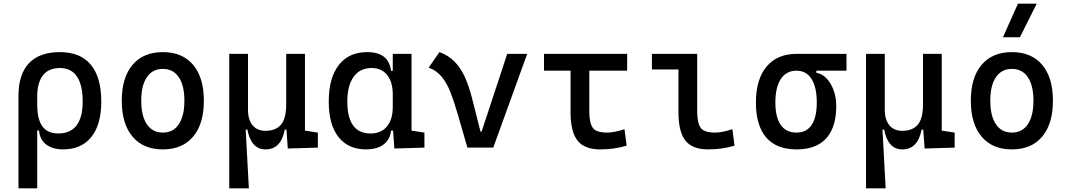

<svg xmlns="http://www.w3.org/2000/svg" viewBox="-20 -815 5899 1060"><path d="M328.1 9.8Q271.5 9.8 235.8 -16.6Q200.2 -43 195.3 -94.7H150.4L185.5 -237.3Q185.5 -156.7 214.1 -117.4Q242.7 -78.1 301.8 -78.1Q368.7 -78.1 402.6 -122.6Q436.5 -167 436.5 -253.9Q436.5 -345.7 404.8 -392.6Q373 -439.5 310.5 -439.5Q249 -439.5 217.3 -399.4Q185.5 -359.4 185.5 -281.2L82 -285.6Q82 -404.8 139.9 -466.1Q197.8 -527.3 310.5 -527.3Q423.3 -527.3 481.2 -458Q539.1 -388.7 539.1 -253.9Q539.1 -126.5 483.9 -58.3Q428.7 9.8 328.1 9.8ZM82 224.6V-285.6H185.5V224.6Z M878.9 9.8Q771.5 9.8 711.9 -60.5Q652.3 -130.9 652.3 -258.8Q652.3 -387.2 711.9 -457.3Q771.5 -527.3 878.9 -527.3Q986.8 -527.3 1046.1 -457.3Q1105.5 -387.2 1105.5 -258.8Q1105.5 -130.9 1046.1 -60.5Q986.8 9.8 878.9 9.8ZM878.9 -83Q936 -83 967 -128.9Q998 -174.8 998 -258.8Q998 -343.3 967 -388.9Q936 -434.6 878.9 -434.6Q821.8 -434.6 790.8 -388.9Q759.8 -343.3 759.8 -258.8Q759.8 -174.8 790.8 -128.9Q821.8 -83 878.9 -83Z M1445.8 9.8Q1366.7 9.8 1345.7 -99.6H1317.9L1245.6 -175.8V-517.6H1349.1V-210Q1349.1 -153.8 1374.5 -123.3Q1399.9 -92.8 1445.8 -92.8Q1502.4 -92.8 1531.2 -126.5Q1560.1 -160.2 1560.1 -239.3L1586.4 -99.6H1552.2Q1542 -44.9 1515.4 -17.6Q1488.8 9.8 1445.8 9.8ZM1245.6 224.6V-210L1335.4 -115.7L1354 224.6ZM1568.8 4.9 1560.1 -119.1V-210H1663.6V-93.8L1734.9 -83V0ZM1560.1 -146.5V-517.6H1663.6V-175.8Z M2001 9.8Q1902.8 9.8 1848.9 -58.3Q1794.9 -126.5 1794.9 -253.9Q1794.9 -384.3 1850.3 -455.8Q1905.8 -527.3 2006.8 -527.3Q2066.9 -527.3 2099.6 -501.7Q2132.3 -476.1 2138.7 -423.8H2178.7L2148.4 -293Q2148.4 -362.3 2117.4 -400.9Q2086.4 -439.5 2031.2 -439.5Q1967.3 -439.5 1932.4 -391.1Q1897.5 -342.8 1897.5 -253.9Q1897.5 -78.1 2026.4 -78.1Q2084 -78.1 2116.2 -116.7Q2148.4 -155.3 2148.4 -224.6V-252L2183.6 -93.8H2138.7Q2135.3 -59.6 2117.2 -36.4Q2099.1 -13.2 2069.6 -1.7Q2040 9.8 2001 9.8ZM2157.2 4.9 2148.4 -119.1V-239.3L2252 -210V-93.8L2323.2 -83V0ZM2148.4 -146.5V-517.6H2252V-175.8Z M2560.5 0 2629.9 -87.9H2638.7L2780.3 -517.6H2890.6L2703.1 0ZM2560.5 0 2505.4 -190.4Q2486.3 -255.9 2466.6 -306.4Q2446.8 -356.9 2418.7 -391.1Q2390.6 -425.3 2346.7 -441.9L2406.2 -527.3Q2456.5 -508.8 2490.2 -474.1Q2523.9 -439.5 2546.6 -389.2Q2569.3 -338.9 2585.9 -273.4L2645.5 -38.6Z M3293 9.8Q3206.5 9.8 3168.2 -39.1Q3129.9 -87.9 3129.9 -195.3V-517.6H3233.4V-200.2Q3233.4 -138.7 3251.7 -110.8Q3270 -83 3332 -83Q3352.1 -83 3375 -87.6Q3397.9 -92.3 3427.7 -101.6L3439.5 -10.7Q3401.9 0 3367.2 4.9Q3332.5 9.8 3293 9.8ZM2983.4 -424.8V-517.6H3442.4V-424.8Z M3888.7 9.8Q3802.2 9.8 3763.9 -39.1Q3725.6 -87.9 3725.6 -195.3V-517.6H3829.1V-200.2Q3829.1 -138.7 3847.4 -110.8Q3865.7 -83 3927.7 -83Q3965.8 -83 4023.4 -101.6L4035.2 -10.7Q3997.6 0 3962.9 4.9Q3928.2 9.8 3888.7 9.8ZM3579.1 -431.6V-517.6H3734.4V-431.6Z M4377.4 9.8Q4267.1 9.8 4210.2 -55.9Q4153.3 -121.6 4153.3 -249Q4153.3 -377.4 4212.2 -447.5Q4271 -517.6 4377.4 -517.6L4486.8 -486.8V-413.1Q4518.6 -408.2 4543.2 -382.3Q4567.9 -356.4 4582.3 -316.7Q4596.7 -276.9 4596.7 -229.5Q4596.7 -150.9 4571.8 -97.7Q4546.9 -44.4 4498.3 -17.3Q4449.7 9.8 4377.4 9.8ZM4377.4 -83Q4432.6 -83 4460.9 -125.2Q4489.3 -167.5 4489.3 -249Q4489.3 -333.5 4460.2 -379.2Q4431.2 -424.8 4377.4 -424.8Q4321.3 -424.8 4291 -379.2Q4260.7 -333.5 4260.7 -249Q4260.7 -167.5 4290.3 -125.2Q4319.8 -83 4377.4 -83ZM4377.4 -424.8V-517.6H4653.3V-424.8Z M4961.4 9.8Q4882.3 9.8 4861.3 -99.6H4833.5L4761.2 -175.8V-517.6H4864.7V-210Q4864.7 -153.8 4890.1 -123.3Q4915.5 -92.8 4961.4 -92.8Q5018.1 -92.8 5046.9 -126.5Q5075.7 -160.2 5075.7 -239.3L5102.1 -99.6H5067.9Q5057.6 -44.9 5031 -17.6Q5004.4 9.8 4961.4 9.8ZM4761.2 224.6V-210L4851.1 -115.7L4869.6 224.6ZM5084.5 4.9 5075.7 -119.1V-210H5179.2V-93.8L5250.5 -83V0ZM5075.7 -146.5V-517.6H5179.2V-175.8Z M5566.4 9.8Q5459 9.8 5399.4 -60.5Q5339.8 -130.9 5339.8 -258.8Q5339.8 -387.2 5399.4 -457.3Q5459 -527.3 5566.4 -527.3Q5674.3 -527.3 5733.6 -457.3Q5793 -387.2 5793 -258.8Q5793 -130.9 5733.6 -60.5Q5674.3 9.8 5566.4 9.8ZM5566.4 -83Q5623.5 -83 5654.5 -128.9Q5685.5 -174.8 5685.5 -258.8Q5685.5 -343.3 5654.5 -388.9Q5623.5 -434.6 5566.4 -434.6Q5509.3 -434.6 5478.3 -388.9Q5447.3 -343.3 5447.3 -258.8Q5447.3 -174.8 5478.3 -128.9Q5509.3 -83 5566.4 -83ZM5517.1 -609.4 5600.1 -794.9H5703.6L5610.8 -609.4Z"/></svg>

Font: Cascadia Code
Style: Regular
Weight: 400
Monospace: yes
Designer: Aaron Bell
Foundry: Saja Typeworks
Version: Version 2106.017